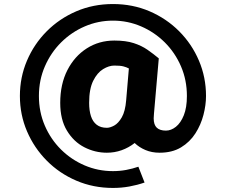

<svg xmlns="http://www.w3.org/2000/svg" viewBox="-20 -736 1102 937"><path d="M538.1 -416Q566.9 -416 582 -412.1Q597.2 -408.2 608.9 -401.9L595.7 -246.6Q591.3 -192.9 574.5 -163.6Q557.6 -134.3 537.4 -123.3Q517.1 -112.3 501.5 -112.3Q471.2 -112.3 451.9 -127.2Q432.6 -142.1 423.8 -169.4Q415 -196.8 415 -233.9Q415 -301.8 434.8 -341.6Q454.6 -381.3 483.2 -398.7Q511.7 -416 538.1 -416ZM538.1 -538.1Q463.4 -538.1 403.6 -500Q343.8 -461.9 308.8 -393.6Q273.9 -325.2 273.9 -233.9Q273.9 -152.3 306.9 -98.1Q339.8 -43.9 391.8 -17.3Q443.8 9.3 501.5 9.3Q539.1 9.3 573.5 -2.9Q607.9 -15.1 637.2 -38.1Q658.7 -17.1 689.7 -3.9Q720.7 9.3 758.8 9.3Q820.3 9.3 863.5 -16.8Q906.7 -43 933.6 -85Q960.4 -127 972.9 -175.3Q985.4 -223.6 985.4 -267.6Q985.4 -358.9 950.9 -439.9Q916.5 -521 854.5 -583.3Q792.5 -645.5 710 -680.9Q627.4 -716.3 531.2 -716.3Q435.1 -716.3 352.5 -680.9Q270 -645.5 208 -583.3Q146 -521 111.6 -439.9Q77.1 -358.9 77.1 -267.6Q77.1 -176.3 111.8 -95.2Q146.5 -14.2 208.3 48.1Q270 110.4 352.8 145.8Q435.5 181.2 531.2 181.2Q572.8 181.2 611.6 174.1Q650.4 167 685.5 154.8L655.3 77.6Q627 87.4 595.7 93.3Q564.5 99.1 531.2 99.1Q458.5 99.1 393.3 71.3Q328.1 43.5 277.8 -6.3Q227.5 -56.2 198.7 -123Q169.9 -189.9 169.9 -267.6Q169.9 -345.2 199 -412.1Q228 -479 278.3 -529.1Q328.6 -579.1 393.8 -607.2Q459 -635.3 531.2 -635.3Q603.5 -635.3 668.7 -607.2Q733.9 -579.1 784.2 -529.1Q834.5 -479 863.3 -412.1Q892.1 -345.2 892.1 -267.6Q892.1 -210.9 877 -173.3Q861.8 -135.7 838.4 -117.2Q814.9 -98.6 789.6 -98.6Q760.3 -98.6 745.1 -112.8Q730 -127 730 -158.7Q730 -166.5 731.4 -181.2L754.9 -451.2Q728.5 -473.1 699.7 -493.2Q670.9 -513.2 632.6 -525.6Q594.2 -538.1 538.1 -538.1Z"/></svg>

Font: Estedad-VF-FD Black
Style: Regular
Weight: 900
Designer: Amin Abedi
Version: Version 4.000